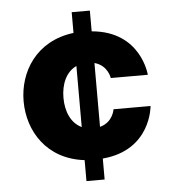

<svg xmlns="http://www.w3.org/2000/svg" viewBox="-52 -675 739 821"><g transform="rotate(-5 317.5 -264.5)"><path d="M364 98V8C574 -10 587 -198 587 -198H428C428 -198 421 -143 364 -128V-402C421 -387 428 -332 428 -332H587C587 -332 574 -520 364 -538V-627H286V-538C124 -518 48 -391 48 -265C48 -138 124 -11 286 8V98ZM219 -265C219 -324 241 -375 286 -396V-134C241 -155 219 -206 219 -265Z"/></g></svg>

Font: Be Vietnam Pro ExtraBold
Style: Regular
Weight: 800
Designer: Lam Bao, Tony Le, Vietanh Nguyen
Foundry: Yellow Type Foundry
Version: Version 1.002